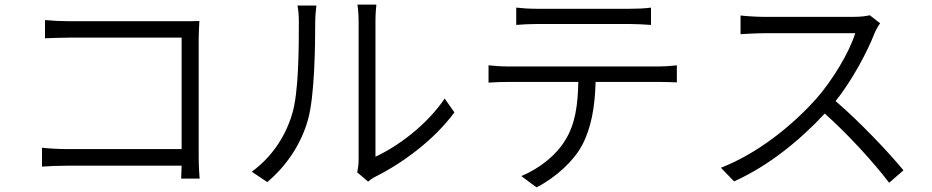

<svg xmlns="http://www.w3.org/2000/svg" viewBox="-20 -768 4040 832"><path d="M162 -128V-46C188 -48 231 -50 272 -50H767L765 6H845C844 -6 841 -50 841 -86V-603C841 -625 843 -655 844 -677C823 -676 795 -676 772 -676H281C249 -676 207 -678 175 -681V-602C197 -603 246 -605 282 -605H767V-122H270C229 -122 186 -125 162 -128Z M1528 -21 1575 19C1582 13 1592 5 1608 -3C1724 -61 1862 -162 1949 -281L1907 -341C1829 -225 1701 -132 1607 -89C1607 -114 1607 -616 1607 -676C1607 -712 1610 -739 1611 -748H1529C1530 -739 1534 -713 1534 -676C1534 -616 1534 -119 1534 -74C1534 -55 1531 -36 1528 -21ZM1071 -24 1138 21C1221 -48 1286 -145 1315 -251C1343 -351 1346 -566 1346 -675C1346 -703 1350 -731 1351 -744H1269C1273 -724 1275 -702 1275 -675C1275 -565 1275 -364 1245 -271C1215 -172 1154 -84 1071 -24Z M2217 -735V-660C2242 -662 2273 -664 2306 -664C2362 -664 2655 -664 2710 -664C2738 -664 2772 -662 2801 -660V-735C2773 -731 2737 -730 2710 -730C2655 -730 2362 -730 2305 -730C2273 -730 2245 -732 2217 -735ZM2097 -485V-410C2125 -412 2152 -413 2183 -413H2486C2484 -317 2474 -231 2429 -160C2390 -95 2318 -38 2239 -5L2305 44C2389 1 2465 -70 2501 -136C2542 -212 2558 -304 2561 -413H2837C2861 -413 2891 -412 2913 -411V-485C2889 -482 2858 -480 2837 -480C2785 -480 2240 -480 2183 -480C2152 -480 2124 -482 2097 -485Z M3794 -667 3749 -702C3734 -698 3709 -695 3679 -695C3642 -695 3324 -695 3287 -695C3256 -695 3200 -699 3189 -701V-620C3198 -620 3252 -624 3287 -624C3320 -624 3651 -624 3686 -624C3660 -539 3585 -417 3517 -340C3412 -223 3265 -104 3104 -41L3161 18C3312 -50 3446 -160 3554 -276C3657 -184 3766 -64 3833 24L3895 -30C3829 -110 3707 -239 3601 -330C3672 -419 3737 -540 3771 -627C3776 -639 3788 -660 3794 -667Z"/></svg>

Font: Noto Sans CJK SC DemiLight
Style: Regular
Weight: 350
Designer: Ryoko NISHIZUKA 西塚涼子 (kana, bopomofo & ideographs); Paul D. Hunt (Latin, Greek & Cyrillic); Sandoll Communications 산돌커뮤니
Foundry: Adobe
Version: Version 2.004;hotconv 1.0.118;makeotfexe 2.5.65603